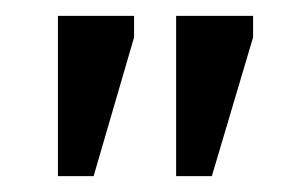

<svg xmlns="http://www.w3.org/2000/svg" viewBox="-20 -726 378 242"><path d="M98 -504H53V-706H149V-679ZM247 -504H202V-706H299V-679Z"/></svg>

Font: STIX Two Text Medium
Style: Regular
Weight: 500
Designer: Ross Mills, John Hudson & Paul Hanslow, Tiro Typeworks Ltd; with prior portions MicroPress Inc., and Coen Hoffman.
Foundry: Tiro Typeworks Ltd
Version: Version 2.13 b171